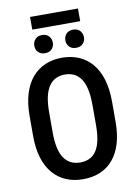

<svg xmlns="http://www.w3.org/2000/svg" viewBox="-105 -1059 814 1137"><g transform="rotate(-10 301.5 -490.5)"><path d="M548.8 -413.6V-292.5Q548.8 -217.3 531.5 -160.6Q514.2 -104 481.7 -66.2Q449.2 -28.3 403.6 -9.3Q357.9 9.8 301.8 9.8Q246.1 9.8 200.4 -9.3Q154.8 -28.3 121.8 -66.2Q88.9 -104 71 -160.6Q53.2 -217.3 53.2 -292.5V-413.6Q53.2 -489.7 70.8 -547.1Q88.4 -604.5 121.3 -643.1Q154.3 -681.6 200 -701.2Q245.6 -720.7 300.8 -720.7Q356.9 -720.7 402.6 -701.2Q448.2 -681.6 481 -643.1Q513.7 -604.5 531.2 -547.1Q548.8 -489.7 548.8 -413.6ZM431.2 -292.5V-414.6Q431.2 -468.8 422.6 -507.6Q414.1 -546.4 397.5 -571Q380.9 -595.7 356.7 -607.7Q332.5 -619.6 300.8 -619.6Q270 -619.6 245.8 -607.7Q221.7 -595.7 204.8 -571Q188 -546.4 179.4 -507.6Q170.9 -468.8 170.9 -414.6V-292.5Q170.9 -239.3 179.7 -200.9Q188.5 -162.6 205.3 -138.4Q222.2 -114.3 246.6 -102.5Q271 -90.8 301.8 -90.8Q333 -90.8 357.4 -102.5Q381.8 -114.3 398.2 -138.4Q414.6 -162.6 422.9 -200.9Q431.2 -239.3 431.2 -292.5ZM445.8 -991.2V-915H157.7V-991.2ZM152.8 -818.4Q152.8 -841.3 167.5 -857.4Q182.1 -873.5 208.5 -873.5Q234.9 -873.5 249.5 -857.4Q264.2 -841.3 264.2 -818.4Q264.2 -795.9 249.5 -780Q234.9 -764.2 208.5 -764.2Q182.1 -764.2 167.5 -780Q152.8 -795.9 152.8 -818.4ZM339.4 -817.9Q339.4 -840.8 354.2 -856.9Q369.1 -873 395.5 -873Q421.9 -873 436.5 -856.9Q451.2 -840.8 451.2 -817.9Q451.2 -795.4 436.5 -779.5Q421.9 -763.7 395.5 -763.7Q369.1 -763.7 354.2 -779.5Q339.4 -795.4 339.4 -817.9Z"/></g></svg>

Font: Roboto Condensed Medium
Style: Regular
Weight: 500
Designer: Christian Robertson
Foundry: Google
Version: Version 3.0